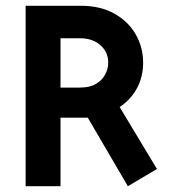

<svg xmlns="http://www.w3.org/2000/svg" viewBox="-20 -645 596 665"><path d="M422.9 0 284 -237.5H189.6V0H68.8V-625H259.7Q327.8 -625 376 -597.9Q424.3 -570.8 450 -526Q475.7 -481.2 475.7 -427.8Q475.7 -379.2 454.5 -339.6Q433.3 -300 394.4 -274.3L523.6 -59.7Q523.6 -59.7 422.9 0ZM189.6 -341.7H256.9Q291 -341.7 312.5 -354.5Q334 -367.4 344.4 -387.2Q354.9 -406.9 354.9 -427.8Q354.9 -464.6 327.8 -488.5Q300.7 -512.5 256.9 -512.5H189.6Z"/></svg>

Font: co2trust
Style: Bold
Weight: 700
Designer: Kristian Moeller
Foundry: Dicotype
Version: Version 1.000